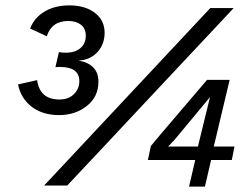

<svg xmlns="http://www.w3.org/2000/svg" viewBox="-20 -690 927 714"><path d="M200 -262Q139 -262 98.5 -292.5Q58 -323 47 -376L118 -392Q128 -320 201 -320Q235 -320 255 -340Q275 -360 275 -388Q275 -441 203 -441Q192 -441 186 -440L199 -496Q213 -494 224 -494Q259 -494 279 -511Q299 -528 299 -557Q299 -584 281 -598Q263 -612 234 -612Q172 -612 154 -555L92 -584Q108 -625 146.5 -647.5Q185 -670 238 -670Q296 -670 332.5 -642.5Q369 -615 369 -568Q369 -526 343 -497Q317 -468 275 -465L274 -464Q307 -459 326.5 -439.5Q346 -420 346 -386Q346 -330 303 -296Q260 -262 200 -262ZM144 0 762 -660H849L230 0ZM683 4 706 -95H530L541 -147Q550 -158 562.5 -173Q575 -188 587 -202L750 -393H834L775 -145H852L842 -95H765L742 4ZM605 -145H716L761 -329L629 -170Q620 -160 605 -145Z"/></svg>

Font: Elaine Sans
Style: Italic
Weight: 400
Italic angle: -13°
Designer: Wei Huang
Foundry: Wei Huang
Version: Version 2.001;December 24, 2019;FontCreator 12.0.0.2547 64-b